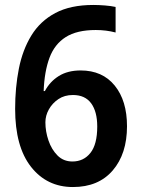

<svg xmlns="http://www.w3.org/2000/svg" viewBox="-20 -794 569 774"><path d="M274 -40Q169 -40 105 -121.5Q41 -203 41 -355Q41 -441 56 -517Q71 -593 106.5 -651Q142 -709 203 -741.5Q264 -774 356 -774Q378 -774 403 -772Q428 -770 446 -766V-663Q408 -673 366 -673Q290 -673 245 -644.5Q200 -616 179.5 -561Q159 -506 156 -427H161Q181 -465 217 -487.5Q253 -510 305 -510Q393 -510 442.5 -449Q492 -388 492 -285Q492 -174 434.5 -107Q377 -40 274 -40ZM272 -143Q317 -143 344.5 -177.5Q372 -212 372 -284Q372 -344 347.5 -377.5Q323 -411 274 -411Q240 -411 215.5 -394.5Q191 -378 177 -353Q163 -328 163 -301Q163 -264 175.5 -227.5Q188 -191 212 -167Q236 -143 272 -143Z"/></svg>

Font: Noto Sans Tamil UI SemiCondensed SemiBold
Style: Regular
Weight: 600
Width: 4
Designer: Jelle Bosma - Monotype Design Team
Foundry: Monotype Imaging Inc.
Version: Version 2.004; ttfautohint (v1.8.4.7-5d5b)